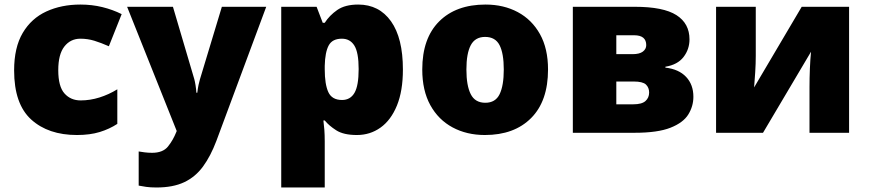

<svg xmlns="http://www.w3.org/2000/svg" viewBox="-20 -583 3814 843"><path d="M317.9 9.8Q191.9 9.8 116.9 -58.3Q42 -126.5 42 -273.9Q42 -374.5 79.8 -438.5Q117.7 -502.4 183.6 -532.7Q249.5 -563 333 -563Q383.8 -563 429.4 -551.8Q475.1 -540.5 514.2 -521L458 -379.9Q423.8 -395 394.3 -404.1Q364.7 -413.1 333 -413.1Q289.6 -413.1 262.7 -378.9Q235.8 -344.7 235.8 -274.9Q235.8 -203.1 263.2 -172.6Q290.5 -142.1 334 -142.1Q375.5 -142.1 416.7 -155Q458 -168 495.1 -190.9V-39.1Q460.9 -16.6 418 -3.4Q375 9.8 317.9 9.8Z M538.1 -553.2H739.3L833 -235.8Q835.9 -225.6 838.6 -208.5Q841.3 -191.4 842.3 -175.8H846.2Q848.6 -195.8 851.8 -210.7Q855 -225.6 857.9 -234.9L954.1 -553.2H1148.9L930.2 35.2Q904.8 102.5 871.3 148.2Q837.9 193.8 788.8 217Q739.7 240.2 667 240.2Q640.6 240.2 621.8 237.5Q603 234.9 588.9 231.9V82Q599.6 84 615.2 85.9Q630.9 87.9 647.9 87.9Q695.3 87.9 717.5 60.3Q739.7 32.7 753.9 -2.9L755.9 -7.8Z M1552.7 -563Q1644.5 -563 1696.8 -489.5Q1749 -416 1749 -277.8Q1749 -183.6 1722.7 -119.4Q1696.3 -55.2 1650.6 -22.7Q1605 9.8 1546.9 9.8Q1488.3 9.8 1456.1 -11Q1423.8 -31.7 1405.8 -54.2H1399.9Q1402.3 -35.2 1404.1 -13.2Q1405.8 8.8 1405.8 38.1V240.2H1214.8V-553.2H1370.1L1397 -482.9H1405.8Q1426.3 -515.1 1460.7 -539.1Q1495.1 -563 1552.7 -563ZM1481 -413.1Q1439 -413.1 1423.1 -383.3Q1407.2 -353.5 1405.8 -293.9V-278.8Q1405.8 -212.9 1421.6 -178.5Q1437.5 -144 1481.9 -144Q1518.1 -144 1536.4 -175.3Q1554.7 -206.5 1554.7 -279.8Q1554.7 -352.5 1535.9 -382.8Q1517.1 -413.1 1481 -413.1Z M2386.2 -277.8Q2386.2 -139.2 2312 -64.7Q2237.8 9.8 2108.9 9.8Q2029.3 9.8 1967 -23.7Q1904.8 -57.1 1869.4 -121.3Q1834 -185.5 1834 -277.8Q1834 -415 1908.2 -489Q1982.4 -563 2111.8 -563Q2191.4 -563 2253.4 -529.8Q2315.4 -496.6 2350.8 -433.1Q2386.2 -369.6 2386.2 -277.8ZM2027.8 -277.8Q2027.8 -207 2046.9 -169.4Q2065.9 -131.8 2110.8 -131.8Q2155.3 -131.8 2173.6 -169.4Q2191.9 -207 2191.9 -277.8Q2191.9 -348.6 2173.3 -384.8Q2154.8 -420.9 2109.9 -420.9Q2066.4 -420.9 2047.1 -384.8Q2027.8 -348.6 2027.8 -277.8Z M3007.3 -410.2Q3007.3 -366.7 2981.2 -332.8Q2955.1 -298.8 2901.4 -290V-286.1Q2960.4 -279.3 2992.4 -245.4Q3024.4 -211.4 3024.4 -158.2Q3024.4 -116.7 3002.2 -80.6Q2980 -44.4 2923.8 -22.2Q2867.7 0 2766.1 0H2495.1V-553.2H2767.1Q2892.6 -553.2 2950 -516.6Q3007.3 -480 3007.3 -410.2ZM2817.4 -384.8Q2817.4 -428.2 2764.2 -428.2H2686V-345.2H2757.3Q2787.6 -345.2 2802.5 -356.4Q2817.4 -367.7 2817.4 -384.8ZM2830.1 -176.8Q2830.1 -198.2 2816.2 -211.7Q2802.2 -225.1 2762.2 -225.1H2686V-125H2760.3Q2797.9 -125 2814 -139.4Q2830.1 -153.8 2830.1 -176.8Z M3298.3 -553.2V-337.9Q3298.3 -303.7 3295.9 -266.4Q3293.5 -229 3291 -199.2L3500 -553.2H3708V0H3534.2V-200.2Q3534.2 -239.3 3535.9 -281.5Q3537.6 -323.7 3541 -356L3330.1 0H3124V-553.2Z"/></svg>

Font: Open Sans ExtraBold
Style: Regular
Weight: 800
Designer: Monotype Design Team
Foundry: Monotype Imaging Inc.
Version: Version 3.003; ttfautohint (v1.8.4)